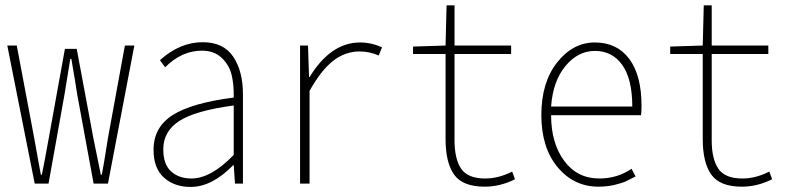

<svg xmlns="http://www.w3.org/2000/svg" viewBox="-20 -700 3011 732"><path d="M112.3 0 7.8 -526.4H43.9L110.4 -173.8Q114.3 -152.3 122.6 -105.5Q130.9 -58.6 135.7 -34.2H139.6Q146.5 -65.4 166 -173.8L227.5 -513.7H272.5L335.9 -173.8Q352.5 -90.8 364.3 -34.2H368.2Q374 -61.5 391.6 -173.8L456.1 -526.4H492.2L391.6 0H336.9L274.4 -339.8Q267.6 -385.7 252 -475.6H248L225.6 -337.9L165 0Z M707 12.7Q644.5 12.7 605 -22.9Q565.4 -58.6 565.4 -128.9Q565.4 -214.8 638.2 -261.2Q710.9 -307.6 871.1 -328.1Q872.1 -376 863.3 -413.6Q854.5 -451.2 825.7 -479Q796.9 -506.8 750 -506.8Q672.9 -506.8 609.4 -443.4L589.8 -470.7Q666 -539.1 752.9 -539.1Q832 -539.1 869.1 -483.9Q906.2 -428.7 906.2 -340.8V0H876L871.1 -70.3H869.1Q788.1 12.7 707 12.7ZM710 -19.5Q784.2 -19.5 871.1 -109.4V-297.9Q724.6 -278.3 663.6 -238.8Q602.5 -199.2 602.5 -130.9Q602.5 -73.2 632.3 -46.4Q662.1 -19.5 710 -19.5Z M1124 0V-526.4H1154.3L1158.2 -406.2H1160.2Q1241.2 -538.1 1352.5 -538.1Q1395.5 -538.1 1436.5 -519.5L1423.8 -488.3Q1389.6 -503.9 1350.6 -503.9Q1296.9 -503.9 1251 -468.8Q1205.1 -433.6 1160.2 -353.5V0Z M1828.1 11.7Q1744.1 11.7 1711.4 -34.2Q1678.7 -80.1 1678.7 -169.9V-494.1H1554.7V-522.5L1678.7 -526.4L1682.6 -679.7H1712.9V-526.4H1928.7V-494.1H1712.9V-165Q1712.9 -93.8 1738.3 -56.6Q1763.7 -19.5 1830.1 -19.5Q1880.9 -19.5 1932.6 -45.9L1943.4 -16.6Q1886.7 11.7 1828.1 11.7Z M2261.7 11.7Q2168 11.7 2106 -62.5Q2043.9 -136.7 2043.9 -261.7Q2043.9 -385.7 2104 -461.9Q2164.1 -538.1 2248 -538.1Q2332 -538.1 2378.9 -475.6Q2425.8 -413.1 2425.8 -296.9Q2425.8 -273.4 2423.8 -260.7H2081.1Q2081.1 -154.3 2130.9 -86.9Q2180.7 -19.5 2264.6 -19.5Q2334 -19.5 2387.7 -56.6L2403.3 -27.3Q2378.9 -14.6 2365.2 -8.3Q2351.6 -2 2322.8 4.9Q2293.9 11.7 2261.7 11.7ZM2081.1 -293.9H2390.6Q2390.6 -398.4 2352.5 -452.1Q2314.5 -505.9 2248 -505.9Q2183.6 -505.9 2135.7 -448.2Q2087.9 -390.6 2081.1 -293.9Z M2808.6 11.7Q2724.6 11.7 2691.9 -34.2Q2659.2 -80.1 2659.2 -169.9V-494.1H2535.2V-522.5L2659.2 -526.4L2663.1 -679.7H2693.4V-526.4H2909.2V-494.1H2693.4V-165Q2693.4 -93.8 2718.8 -56.6Q2744.1 -19.5 2810.5 -19.5Q2861.3 -19.5 2913.1 -45.9L2923.8 -16.6Q2867.2 11.7 2808.6 11.7Z"/></svg>

Font: GenEi Gothic M ExtraLight
Style: Regular
Weight: 200
Designer: o_tamon (Modified); [Source Han Sans]
Ryoko NISHIZUKA  (kana & ideographs); Paul D. Hunt (Latin, Greek & Cyrillic); Wenl
Version: Version 1.1a;Original Version 1.004